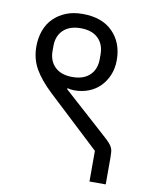

<svg xmlns="http://www.w3.org/2000/svg" viewBox="-81 -765 650 826"><g transform="rotate(10 244.5 -352.5)"><path d="M367 -134 140 -346Q90 -393 65.5 -436Q41 -479 41 -533Q41 -570 52.5 -602Q64 -634 86.5 -656.5Q109 -679 140.5 -692Q172 -705 213 -705Q299 -705 345.5 -657.5Q392 -610 392 -535Q392 -498 379.5 -468.5Q367 -439 346 -418Q325 -397 296.5 -386Q268 -375 235 -375Q218 -375 205 -379L203 -375L401 -197Q413 -186 420.5 -177.5Q428 -169 432 -160.5Q436 -152 437 -142Q438 -132 438 -118V0H367ZM216 -430Q265 -430 292 -456Q319 -482 319 -526V-547Q319 -591 292 -617Q265 -643 216 -643Q167 -643 140 -617Q113 -591 113 -547V-526Q113 -482 140 -456Q167 -430 216 -430Z"/></g></svg>

Font: IBM Plex Sans Devanagari
Style: Regular
Weight: 400
Designer: Mike Abbink, Paul van der Laan, Pieter van Rosmalen, Erin McLaughlin
Foundry: Bold Monday
Version: Version 1.1